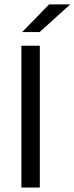

<svg xmlns="http://www.w3.org/2000/svg" viewBox="-20 -845 335 865"><path d="M159.4 0H76.3V-639H159.4ZM201.1 -825.1H295V-823.7L158.3 -700.4H80.5V-701.3Z"/></svg>

Font: Anek Gurmukhi Medium
Style: Regular
Weight: 500
Designer: Sarang Kulkarni (Gurmukhi), Yesha Goshar (Latin)
Foundry: Ek Type
Version: Version 1.003